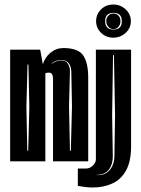

<svg xmlns="http://www.w3.org/2000/svg" viewBox="-20 -715 626 851"><path d="M25 0V-495H158L170 -430Q179 -461 204 -481.5Q229 -502 261 -502Q327 -502 349 -469Q371 -436 371 -371V0H215V-365Q215 -393 198 -393Q194 -393 189 -392.5Q184 -392 181 -390V0ZM290 -47H294L299 -245L296 -399Q295 -422 284 -435.5Q273 -449 252 -449Q227 -449 209 -434V-432Q229 -447 252 -447Q274 -447 282.5 -430Q291 -413 290 -399L286 -245ZM101 -47H105L110 -240L106 -429H102L97 -240ZM482 -548Q450 -548 428 -569.5Q406 -591 406 -621Q406 -652 428 -673.5Q450 -695 482 -695Q514 -695 537 -673.5Q560 -652 560 -621Q560 -591 537 -569.5Q514 -548 482 -548ZM483 -584Q520 -584 520 -621Q520 -658 483 -658Q446 -658 446 -621Q446 -584 483 -584ZM483 -586Q469 -586 460 -596.5Q451 -607 451 -621Q451 -636 460 -645.5Q469 -655 483 -655Q497 -655 505.5 -645.5Q514 -636 514 -621Q514 -607 505.5 -596.5Q497 -586 483 -586ZM325 109V32H361Q378 32 391.5 19Q405 6 405 -9V-495H561V-66Q561 0 539 40Q517 80 478.5 98Q440 116 391 116Q375 116 358.5 114Q342 112 325 109ZM408 61Q435 63 452.5 51Q470 39 478.5 19Q487 -1 487 -21L490 -204L485 -471H481L477 -204L480 -25Q481 11 463.5 35.5Q446 60 408 60Z"/></svg>

Font: Alumni Sans Inline One
Style: Regular
Weight: 400
Designer: Robert E. Leuschke
Foundry: Robert E. Leuschke
Version: Version 1.100; ttfautohint (v1.8.3)